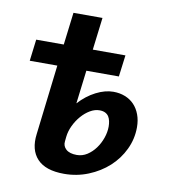

<svg xmlns="http://www.w3.org/2000/svg" viewBox="-76 -713 692 785"><g transform="rotate(10 270.0 -320.5)"><path d="M223 -124Q220.5 -104.5 235.2 -91Q250 -77.5 280 -77.5Q303 -77.5 322.8 -90.2Q342.5 -103 357 -122.8Q371.5 -142.5 380 -166.8Q388.5 -191 388.5 -214.5Q388.5 -226 386.2 -236.8Q384 -247.5 378.8 -255.8Q373.5 -264 364 -268.8Q354.5 -273.5 340.5 -273.5Q321 -273.5 301.5 -262Q282 -250.5 265.8 -231.8Q249.5 -213 238.5 -189.8Q227.5 -166.5 225 -143.5ZM242 -285Q273.5 -319.5 311.2 -338.8Q349 -358 383 -358Q410 -358 432 -349.2Q454 -340.5 469.8 -324Q485.5 -307.5 494.2 -284Q503 -260.5 503 -231.5Q503 -183 482.2 -139.5Q461.5 -96 425.8 -63.5Q390 -31 342.5 -11.8Q295 7.5 242 7.5Q165 7.5 130.2 -29.8Q95.5 -67 104 -133L131.5 -364.5L138.5 -423.5H24L35 -513H149.5L166 -647.5H286.5L270 -513H405.5L394 -423.5H259Z"/></g></svg>

Font: Lato 2
Style: Bold Italic
Weight: 700
Italic angle: -7°
Designer: Lukasz Dziedzic with Adam Twardoch and Botio Nikoltchev
Foundry: tyPoland Lukasz Dziedzic
Version: Version 2.015; 2015-08-06; http://www.latofonts.com/